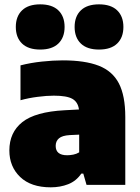

<svg xmlns="http://www.w3.org/2000/svg" viewBox="-20 -830 628 862"><path d="M208 11Q119 11 70.5 -35.5Q22 -82 22 -154.5Q22 -235.5 80.2 -281.8Q138.5 -328 269.5 -335L334.5 -338.5Q330 -372 305 -386.2Q280 -400.5 221.5 -400.5Q189.5 -400.5 148.8 -395.2Q108 -390 72 -380V-536.5Q116.5 -548 167.5 -553.5Q218.5 -559 262 -559Q361.5 -559 423.2 -535Q485 -511 513.8 -455.5Q542.5 -400 542.5 -305V0H368.5L354 -50.5H345Q322 -17 286.2 -3Q250.5 11 208 11ZM230 -175Q230 -133 281.5 -133Q294.5 -133 308.8 -135.8Q323 -138.5 335.5 -146V-225.5L293 -223.5Q259.5 -221.5 244.8 -209Q230 -196.5 230 -175ZM424.5 -607.5Q371 -607.5 343 -634.5Q315 -661.5 315 -709Q315 -756.5 343 -783.5Q371 -810.5 424.5 -810.5Q478 -810.5 506 -783.5Q534 -756.5 534 -709Q534 -661.5 506 -634.5Q478 -607.5 424.5 -607.5ZM160.5 -607.5Q107 -607.5 79 -634.5Q51 -661.5 51 -709Q51 -756.5 79 -783.5Q107 -810.5 160.5 -810.5Q214 -810.5 242 -783.5Q270 -756.5 270 -709Q270 -661.5 242 -634.5Q214 -607.5 160.5 -607.5Z"/></svg>

Font: Encode Sans Black
Style: Regular
Weight: 900
Designer: Multiple Designers
Foundry: Impallari Type
Version: Version 3.002; ttfautohint (v1.8.3) -l 8 -r 50 -G 200 -x 14 